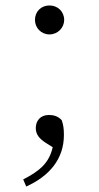

<svg xmlns="http://www.w3.org/2000/svg" viewBox="-20 -511 363 703"><path d="M161 -385C192 -385 215 -410 215 -438C215 -468 192 -491 161 -491C130 -491 108 -468 108 -438C108 -410 130 -385 161 -385ZM76 172C160 134 214 72 214 -17C214 -39 212 -54 206 -71C192 -86 176 -90 159 -90C128 -90 111 -69 111 -42C111 -20 123 -4 146 11L173 28C160 85 127 114 65 146Z"/></svg>

Font: Noto Serif CJK HK ExtraLight
Style: Regular
Weight: 200
Designer: Ryoko NISHIZUKA 西塚涼子 (kana & ideographs); Frank Grießhammer (Latin, Greek & Cyrillic); Wenlong ZHANG 张文龙 (bopomofo); San
Foundry: Adobe
Version: Version 2.001;hotconv 1.1.0;makeotfexe 2.6.0